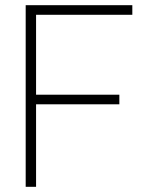

<svg xmlns="http://www.w3.org/2000/svg" viewBox="-20 -720 547 740"><path d="M79 0V-700H490V-663H119V-355H440V-318H119V0Z"/></svg>

Font: Georama ExtraLight
Style: Regular
Weight: 250
Version: Version 1.001